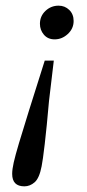

<svg xmlns="http://www.w3.org/2000/svg" viewBox="-20 -469 307 678"><path d="M170 -255 153 -112Q145 -20 138 39.5Q131 99 127 118Q119 160 102.5 174.5Q86 189 66 189Q23 189 23 145Q23 129 28.5 104.5Q34 80 47 36.5Q60 -7 82 -77.5Q104 -148 138 -255ZM240 -395Q240 -368 219.5 -349Q199 -330 173 -330Q149 -330 135 -346.5Q121 -363 121 -385Q121 -412 140.5 -430.5Q160 -449 187 -449Q209 -449 224.5 -434Q240 -419 240 -395Z"/></svg>

Font: Lisu Bosa Light
Style: Italic
Weight: 300
Italic angle: -19°
Designer: David Morse, Annie Olsen, Victor Gaultney, Frank Grießhammer (Latin)
Foundry: SIL International
Version: Version 2.000